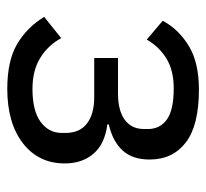

<svg xmlns="http://www.w3.org/2000/svg" viewBox="-40 -528 580 541"><g transform="rotate(90 250.5 -258.0)"><path d="M231 12Q152 12 105 -15.5Q58 -43 28 -92L88 -140Q108 -103 143.5 -81Q179 -59 231 -59Q293 -59 324 -82Q355 -105 355 -141V-153Q355 -192 328.5 -212.5Q302 -233 254 -233H144V-300H244Q292 -300 318 -319Q344 -338 344 -373V-385Q344 -418 317.5 -437.5Q291 -457 229 -457Q179 -457 145.5 -436.5Q112 -416 92 -381L39 -426Q63 -471 110 -499.5Q157 -528 233 -528Q334 -528 382 -491Q430 -454 430 -389Q430 -341 404.5 -313Q379 -285 331 -274V-270Q386 -263 413.5 -231Q441 -199 441 -150Q441 -76 384 -32Q327 12 231 12Z"/></g></svg>

Font: IBM Plex Sans Var
Style: Regular
Weight: 400
Designer: Mike Abbink, Paul van der Laan, Pieter van Rosmalen
Foundry: Bold Monday
Version: Version 3.000